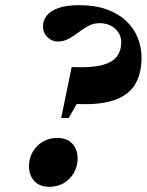

<svg xmlns="http://www.w3.org/2000/svg" viewBox="-20 -710 567 742"><path d="M201 -177Q239.5 -177 259.8 -154.5Q280 -132 280 -98.5Q280 -66.5 265.2 -41.5Q250.5 -16.5 226 -2.2Q201.5 12 171 12Q133 12 112.5 -10.5Q92 -33 92 -67Q92 -99 106.8 -123.8Q121.5 -148.5 146.2 -162.8Q171 -177 201 -177ZM285.5 -690Q347 -690 392.2 -673.8Q437.5 -657.5 467.5 -629.2Q497.5 -601 512.2 -564.2Q527 -527.5 527 -487Q527 -424 500.8 -381.8Q474.5 -339.5 414.5 -320.8Q354.5 -302 254 -309.5L330 -401L245.5 -254H216.5L257 -451Q331 -447.5 372.5 -458Q414 -468.5 431.2 -491Q448.5 -513.5 448.5 -547Q448.5 -568.5 437.2 -585Q426 -601.5 407.2 -611Q388.5 -620.5 365.5 -620.5Q341.5 -620.5 321.8 -610Q302 -599.5 283.5 -585.2Q265 -571 245.5 -560.2Q226 -549.5 203 -549.5Q180.5 -549.5 163.2 -566.5Q146 -583.5 146 -608.5Q146 -630.5 160 -649Q174 -667.5 205 -678.8Q236 -690 285.5 -690Z"/></svg>

Font: Newsreader 24pt ExtraBold
Style: Italic
Weight: 800
Italic angle: -17°
Designer: Hugues Gentile
Foundry: Production Type
Version: Version 1.003